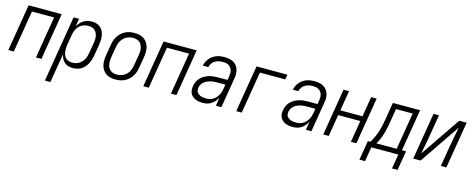

<svg xmlns="http://www.w3.org/2000/svg" viewBox="-35 -1187 5071 2061"><g transform="rotate(15 2500.0 -156.5)"><path d="M10 0 96 -520H464L378 0H317L394 -465H148L71 0Z M474 215 596 -520H657L642 -433Q655 -455 671.5 -473.5Q688 -492 708.5 -504.5Q729 -517 752.5 -522.5Q776 -528 798 -528Q825 -528 850.5 -520.5Q876 -513 894.5 -496.5Q913 -480 924 -457Q935 -434 939 -408.5Q943 -383 941.5 -356Q940 -329 936 -302L916 -182Q912 -159 905 -136Q898 -113 886.5 -91Q875 -69 859 -49.5Q843 -30 821.5 -17Q800 -4 776 2Q752 8 729 8Q702 8 677.5 1Q653 -6 634 -22.5Q615 -39 604.5 -61.5Q594 -84 589 -109L535 215ZM706 -47Q724 -47 743 -51Q762 -55 778.5 -65Q795 -75 809 -89Q823 -103 832.5 -120Q842 -137 847.5 -155Q853 -173 856 -191L876 -311Q880 -331 880.5 -350Q881 -369 878 -387.5Q875 -406 866.5 -422.5Q858 -439 844.5 -451Q831 -463 813 -468Q795 -473 775 -473Q758 -473 740 -469.5Q722 -466 705 -457Q688 -448 674 -434.5Q660 -421 650.5 -404.5Q641 -388 635 -370.5Q629 -353 626 -335L606 -215Q603 -195 602.5 -175.5Q602 -156 604.5 -137Q607 -118 615 -101Q623 -84 636 -71.5Q649 -59 667.5 -53Q686 -47 706 -47Z M1201 8Q1173 8 1145.5 2Q1118 -4 1096 -19Q1074 -34 1059.5 -56.5Q1045 -79 1038.5 -105.5Q1032 -132 1032.5 -160.5Q1033 -189 1038 -218L1058 -338Q1062 -363 1070 -387.5Q1078 -412 1092.5 -435Q1107 -458 1127.5 -476.5Q1148 -495 1172 -507Q1196 -519 1221.5 -523.5Q1247 -528 1272 -528Q1300 -528 1327.5 -522Q1355 -516 1377 -501Q1399 -486 1414 -463.5Q1429 -441 1435.5 -414.5Q1442 -388 1441.5 -359.5Q1441 -331 1436 -302L1416 -182Q1412 -157 1404 -132.5Q1396 -108 1381.5 -85Q1367 -62 1346.5 -43.5Q1326 -25 1302 -13Q1278 -1 1252 3.5Q1226 8 1201 8ZM1201 -47Q1220 -47 1239 -51Q1258 -55 1275.5 -64.5Q1293 -74 1307.5 -88Q1322 -102 1331.5 -119Q1341 -136 1347 -154.5Q1353 -173 1356 -191L1376 -311Q1380 -331 1380.5 -350.5Q1381 -370 1377.5 -388.5Q1374 -407 1365.5 -423.5Q1357 -440 1342.5 -451.5Q1328 -463 1309.5 -468Q1291 -473 1272 -473Q1253 -473 1234.5 -469Q1216 -465 1198.5 -455.5Q1181 -446 1166.5 -432Q1152 -418 1142 -401Q1132 -384 1126 -365.5Q1120 -347 1117 -329L1097 -209Q1094 -189 1093.5 -169.5Q1093 -150 1096 -131.5Q1099 -113 1108 -96.5Q1117 -80 1131 -68.5Q1145 -57 1163.5 -52Q1182 -47 1201 -47Z M1510 0 1596 -520H1964L1878 0H1817L1894 -465H1648L1571 0Z M2173 8Q2152 8 2131 5Q2110 2 2091.5 -5.5Q2073 -13 2057.5 -26.5Q2042 -40 2033 -58Q2024 -76 2022.5 -97Q2021 -118 2025 -140Q2029 -164 2040 -188.5Q2051 -213 2069.5 -232.5Q2088 -252 2112 -265.5Q2136 -279 2161 -286.5Q2186 -294 2211 -296.5Q2236 -299 2261 -299H2366L2373 -343Q2376 -360 2376 -377Q2376 -394 2371 -409.5Q2366 -425 2356 -438Q2346 -451 2332 -459Q2318 -467 2301.5 -470Q2285 -473 2268 -473Q2246 -473 2224.5 -468.5Q2203 -464 2183 -452Q2163 -440 2149 -420.5Q2135 -401 2131 -379H2070Q2074 -401 2084 -422Q2094 -443 2109 -461Q2124 -479 2143.5 -492.5Q2163 -506 2184.5 -514Q2206 -522 2228.5 -525Q2251 -528 2272 -528Q2305 -528 2336.5 -520Q2368 -512 2391.5 -492Q2415 -472 2426.5 -442.5Q2438 -413 2438 -381Q2438 -369 2436.5 -357.5Q2435 -346 2433 -334L2378 0H2317L2332 -94Q2321 -72 2304 -52Q2287 -32 2266 -18Q2245 -4 2221 2Q2197 8 2173 8ZM2196 -47Q2215 -47 2234.5 -51.5Q2254 -56 2271 -66.5Q2288 -77 2301.5 -92Q2315 -107 2325 -124.5Q2335 -142 2340.5 -160.5Q2346 -179 2349 -198L2357 -244H2262Q2244 -244 2226 -242.5Q2208 -241 2189.5 -236Q2171 -231 2153.5 -223Q2136 -215 2121.5 -202.5Q2107 -190 2097.5 -172.5Q2088 -155 2085 -137Q2083 -123 2085 -108.5Q2087 -94 2095.5 -83.5Q2104 -73 2115.5 -65.5Q2127 -58 2140 -54Q2153 -50 2167.5 -48.5Q2182 -47 2196 -47Z M2543 0 2629 -520H2972L2963 -465H2681L2604 0Z M3173 8Q3152 8 3131 5Q3110 2 3091.5 -5.5Q3073 -13 3057.5 -26.5Q3042 -40 3033 -58Q3024 -76 3022.5 -97Q3021 -118 3025 -140Q3029 -164 3040 -188.5Q3051 -213 3069.5 -232.5Q3088 -252 3112 -265.5Q3136 -279 3161 -286.5Q3186 -294 3211 -296.5Q3236 -299 3261 -299H3366L3373 -343Q3376 -360 3376 -377Q3376 -394 3371 -409.5Q3366 -425 3356 -438Q3346 -451 3332 -459Q3318 -467 3301.5 -470Q3285 -473 3268 -473Q3246 -473 3224.5 -468.5Q3203 -464 3183 -452Q3163 -440 3149 -420.5Q3135 -401 3131 -379H3070Q3074 -401 3084 -422Q3094 -443 3109 -461Q3124 -479 3143.5 -492.5Q3163 -506 3184.5 -514Q3206 -522 3228.5 -525Q3251 -528 3272 -528Q3305 -528 3336.5 -520Q3368 -512 3391.5 -492Q3415 -472 3426.5 -442.5Q3438 -413 3438 -381Q3438 -369 3436.5 -357.5Q3435 -346 3433 -334L3378 0H3317L3332 -94Q3321 -72 3304 -52Q3287 -32 3266 -18Q3245 -4 3221 2Q3197 8 3173 8ZM3196 -47Q3215 -47 3234.5 -51.5Q3254 -56 3271 -66.5Q3288 -77 3301.5 -92Q3315 -107 3325 -124.5Q3335 -142 3340.5 -160.5Q3346 -179 3349 -198L3357 -244H3262Q3244 -244 3226 -242.5Q3208 -241 3189.5 -236Q3171 -231 3153.5 -223Q3136 -215 3121.5 -202.5Q3107 -190 3097.5 -172.5Q3088 -155 3085 -137Q3083 -123 3085 -108.5Q3087 -94 3095.5 -83.5Q3104 -73 3115.5 -65.5Q3127 -58 3140 -54Q3153 -50 3167.5 -48.5Q3182 -47 3196 -47Z M3510 0 3596 -520H3657L3620 -297H3866L3903 -520H3964L3878 0H3817L3857 -242H3611L3571 0Z M4379 161H4317L4344 0H4044L4017 161H3955L3991 -55H4019Q4039 -87 4054 -120Q4069 -153 4080 -187Q4091 -221 4098.5 -255.5Q4106 -290 4112 -325L4144 -520H4447L4370 -55H4415ZM4311 -55 4379 -465H4194L4169 -316Q4164 -283 4157 -249.5Q4150 -216 4140.5 -183.5Q4131 -151 4117.5 -118.5Q4104 -86 4086 -55Z M4510 0 4596 -520H4657L4622 -312Q4617 -278 4610.5 -244Q4604 -210 4598 -175L4590 -137Q4587 -121 4584 -105.5Q4581 -90 4578 -74L4882 -520H4964L4878 0H4817L4851 -208Q4861 -268 4873 -327.5Q4885 -387 4896 -446L4592 0Z"/></g></svg>

Font: Iosevka Light Oblique
Style: Regular
Weight: 300
Italic angle: -9°
Monospace: yes
Designer: Belleve Invis
Foundry: Belleve Invis
Version: Version 32.5.0; ttfautohint (v1.8.4)